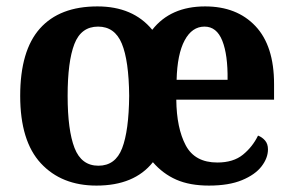

<svg xmlns="http://www.w3.org/2000/svg" viewBox="-20 -569 914 599"><path d="M281 10Q172 10 107.5 -59.5Q43 -129 43 -270Q43 -411 104.5 -480Q166 -549 284 -549Q395 -549 455 -476Q512 -549 620 -549Q719 -549 777 -487.5Q835 -426 835 -307V-258H530Q531 -169 559.5 -115.5Q588 -62 658 -62Q708 -62 738 -86.5Q768 -111 785 -146Q798 -141 807 -130.5Q816 -120 816 -103Q816 -76 796 -50Q776 -24 735 -7Q694 10 632 10Q572 10 530 -8.5Q488 -27 457 -63Q399 10 281 10ZM287 -52Q340 -52 361 -106.5Q382 -161 383 -270Q382 -380 360 -433Q338 -486 286 -486Q233 -486 212 -431.5Q191 -377 191 -270Q191 -163 212.5 -107.5Q234 -52 287 -52ZM690 -320Q691 -398 673.5 -442Q656 -486 618 -486Q579 -486 556 -443Q533 -400 531 -320Z"/></svg>

Font: Noto Serif Devanagari SemiCondensed
Style: Bold
Weight: 700
Width: 4
Designer: Universal Thirst, Indian Type Foundry and the Monotype Design Team
Foundry: Monotype Imaging Inc.
Version: Version 2.004; ttfautohint (v1.8.4.7-5d5b)